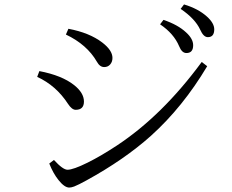

<svg xmlns="http://www.w3.org/2000/svg" viewBox="-20 -848 1040 862"><path d="M287.1 -718.8Q381.3 -701.2 439 -657.2Q484.9 -622.1 484.9 -587.9Q484.9 -570.3 474.6 -558.6Q464.4 -546.9 447.8 -546.9Q428.2 -546.9 415 -570.8Q370.6 -647.9 275.9 -692.9ZM156.7 -528.8Q258.3 -509.3 313 -465.8Q356.9 -430.7 356.9 -392.1Q356.9 -355 319.8 -355Q302.7 -355 285.2 -381.8Q231.9 -463.9 147 -502.9ZM222.2 -129.9Q262.2 -85.9 283.2 -85.9Q308.6 -85.9 374 -118.2Q433.6 -147.9 504.9 -194.8Q709 -329.6 885.7 -569.8L910.2 -550.8Q800.8 -367.2 657.7 -238.3Q538.1 -131.3 368.2 -38.1Q332 -18.1 313 -10.7Q299.8 -5.9 291 -5.9Q269.5 -5.9 242.7 -39.6Q218.8 -69.3 201.2 -113.8ZM713.9 -758.8Q778.8 -736.8 815.4 -702.6Q847.2 -673.8 847.2 -645Q847.2 -609.9 816.9 -609.9Q796.4 -609.9 784.2 -640.6Q760.3 -697.3 698.7 -738.8ZM806.2 -828.1Q869.6 -809.1 908.7 -773.9Q941.9 -744.1 941.9 -716.3Q941.9 -681.2 913.1 -681.2Q893.6 -681.2 878.9 -714.4Q856.4 -763.7 791 -808.1Z"/></svg>

Font: I.MingCP
Style: Regular
Weight: 400
Designer: I.Font Project
Version: Version 8.000; Sep 06, 2022